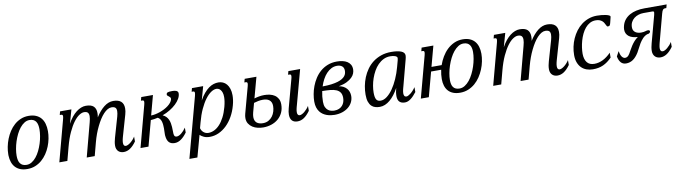

<svg xmlns="http://www.w3.org/2000/svg" viewBox="-33 -1159 7121 1988"><g transform="rotate(-10 3527.5 -165.0)"><path d="M0.5 -172.4Q0.5 -210 8.5 -251.2Q16.6 -292.5 32.2 -332.3Q47.9 -372.1 71 -407.7Q94.2 -443.4 124.8 -470.5Q155.3 -497.6 193.1 -513.4Q231 -529.3 275.9 -529.3Q320.3 -529.3 352.5 -515.6Q384.8 -502 405.8 -477.1Q426.8 -452.1 436.8 -417Q446.8 -381.8 446.8 -338.9Q446.8 -301.3 439 -260.7Q431.2 -220.2 415.5 -181.2Q399.9 -142.1 376.5 -107.4Q353 -72.8 322.3 -46.4Q291.5 -20 253.4 -4.6Q215.3 10.7 169.9 10.7Q127.9 10.7 96.9 -1.5Q65.9 -13.7 44.9 -36.1Q23.9 -58.6 12.9 -90.3Q2 -122.1 0.5 -161.1ZM277.3 -485.4Q249 -485.4 223.6 -469.2Q198.2 -453.1 176.8 -426.5Q155.3 -399.9 137.9 -364.7Q120.6 -329.6 108.4 -291.7Q96.2 -253.9 89.6 -215.6Q83 -177.2 83 -144Q83 -119.1 87.4 -98.6Q91.8 -78.1 102.1 -63.7Q112.3 -49.3 128.9 -41.3Q145.5 -33.2 170.4 -33.2Q198.7 -33.2 224.4 -49.1Q250 -64.9 271.5 -91.6Q293 -118.2 310.1 -153.1Q327.1 -188 339.1 -225.8Q351.1 -263.7 357.4 -301.8Q363.8 -339.8 363.8 -373.5Q363.8 -398.4 359.4 -419.2Q355 -439.9 345 -454.6Q335 -469.2 318.4 -477.3Q301.8 -485.4 277.3 -485.4Z M622.6 -433.6Q625 -443.8 626.5 -451.4Q627.9 -459 627.9 -464.4Q627.9 -474.6 623.3 -478.3Q618.7 -481.9 609.9 -481.9H596.2L606 -518.6H725.1L684.6 -374.5Q705.1 -412.6 728.5 -441.7Q752 -470.7 776.9 -490Q801.8 -509.3 827.4 -519.3Q853 -529.3 877.4 -529.3Q934.1 -529.3 959.2 -505.1Q984.4 -481 984.4 -434.6Q984.4 -413.6 980 -389.6Q1021.5 -455.6 1068.4 -492.4Q1115.2 -529.3 1165.5 -529.3Q1274.9 -529.3 1274.9 -432.6Q1274.9 -418.5 1272.7 -402.6Q1270.5 -386.7 1265.1 -368.7L1204.1 -157.2Q1202.1 -150.4 1199.7 -141.6Q1197.3 -132.8 1195.1 -123Q1192.9 -113.3 1191.4 -103.3Q1189.9 -93.3 1189.9 -84.5Q1189.9 -65.4 1196.8 -56.9Q1203.6 -48.3 1214.8 -48.3Q1225.1 -48.3 1238.3 -54.7Q1251.5 -61 1265.1 -71.8Q1278.8 -82.5 1292 -97.2Q1305.2 -111.8 1315.4 -128.4V-77.1Q1282.7 -31.7 1250.5 -10.5Q1218.3 10.7 1183.1 10.7Q1166.5 10.7 1152.1 5.6Q1137.7 0.5 1127.2 -9.5Q1116.7 -19.5 1110.8 -34.4Q1105 -49.3 1105 -68.8Q1105 -89.8 1108.9 -109.9Q1112.8 -129.9 1118.2 -149.4L1179.7 -362.8Q1189 -396.5 1189 -419.4Q1189 -445.3 1176.3 -456.3Q1163.6 -467.3 1136.2 -467.3Q1115.7 -467.3 1094.5 -454.8Q1073.2 -442.4 1052.5 -420.2Q1031.7 -397.9 1012.2 -367.2Q992.7 -336.4 974.9 -300Q957 -263.7 942.1 -223.1Q927.2 -182.6 916 -140.1L878.9 0H794.9L888.2 -353Q893.6 -372.6 896.2 -388.7Q898.9 -404.8 898.9 -417.5Q898.9 -442.4 887.2 -454.8Q875.5 -467.3 848.1 -467.3Q825.2 -467.3 796.6 -448.7Q768.1 -430.2 738.5 -390.6Q709 -351.1 680.2 -289.1Q651.4 -227.1 628.4 -140.1L591.3 0H506.8Z M1634.3 -78.6Q1633.8 -82.5 1633.5 -86.4Q1633.3 -90.3 1633.3 -95.2Q1633.3 -108.9 1634 -125.5Q1634.8 -142.1 1634.8 -159.7Q1634.8 -177.7 1633.1 -196.3Q1631.3 -214.8 1626.7 -230.7Q1622.1 -246.6 1613 -259Q1604 -271.5 1589.4 -277.8Q1571.3 -273.4 1553 -270.5Q1534.7 -267.6 1515.6 -266.6L1444.3 0H1360.4L1476.1 -433.6Q1478.5 -443.8 1480 -451.4Q1481.4 -459 1481.4 -464.4Q1481.4 -474.6 1476.8 -478.3Q1472.2 -481.9 1463.4 -481.9H1449.7L1459.5 -518.6H1582.5L1527.3 -313Q1547.9 -313 1572 -317.9Q1596.2 -322.8 1620.8 -331.3Q1645.5 -339.8 1668.7 -351.8Q1691.9 -363.8 1710.7 -378.2Q1729.5 -392.6 1742.4 -408.9Q1755.4 -425.3 1759.3 -442.9Q1759.8 -444.8 1759.8 -448.7Q1759.8 -458 1754.2 -464.4Q1748.5 -470.7 1741.7 -475.8Q1734.9 -481 1729.2 -485.8Q1723.6 -490.7 1723.6 -497.6Q1724.1 -504.9 1726.6 -510Q1729 -515.1 1735.6 -518.3Q1742.2 -521.5 1753.9 -522.9Q1765.6 -524.4 1785.6 -524.4Q1796.4 -524.4 1807.4 -523.2Q1818.4 -522 1827.4 -518.3Q1836.4 -514.6 1842 -507.8Q1847.7 -501 1847.7 -489.7Q1847.7 -462.9 1831.8 -434.8Q1815.9 -406.7 1788.6 -380.6Q1761.2 -354.5 1724.1 -331.8Q1687 -309.1 1644.5 -293.9Q1666.5 -284.2 1680.7 -269.3Q1694.8 -254.4 1702.9 -236.3Q1710.9 -218.3 1714.6 -198.2Q1718.3 -178.2 1719.5 -158.4Q1720.7 -138.7 1720.7 -120.6Q1720.7 -102.5 1721.7 -87.9Q1723.1 -67.9 1730.2 -60.1Q1737.3 -52.2 1751 -52.2Q1762.2 -52.2 1774.7 -57.9Q1787.1 -63.5 1800 -73.7Q1813 -84 1825.4 -97.9Q1837.9 -111.8 1849.1 -128.4V-77.1Q1819.3 -35.6 1786.6 -12.5Q1753.9 10.7 1719.7 10.7Q1679.7 10.7 1659.2 -11Q1638.7 -32.7 1634.3 -78.6Z M2002.9 -95.7Q2004.9 -85.9 2010.7 -74.7Q2016.6 -63.5 2026.4 -54Q2036.1 -44.4 2050 -38.3Q2064 -32.2 2082 -32.2Q2111.8 -32.2 2142.1 -46.6Q2172.4 -61 2199.5 -90.1Q2226.6 -119.1 2249.8 -163.6Q2272.9 -208 2289.1 -268.1Q2297.4 -299.3 2301 -324.5Q2304.7 -349.6 2304.7 -369.6Q2304.7 -398.9 2298.1 -417.7Q2291.5 -436.5 2281.7 -447.5Q2272 -458.5 2260.7 -462.9Q2249.5 -467.3 2239.7 -467.3Q2212.9 -467.3 2182.6 -446.8Q2152.3 -426.3 2122.6 -386.5Q2092.8 -346.7 2065.7 -288.1Q2038.6 -229.5 2018.6 -153.3ZM2110.4 -518.6 2070.3 -374.5Q2094.2 -418 2119.4 -447.5Q2144.5 -477.1 2169.9 -495.4Q2195.3 -513.7 2220.9 -521.5Q2246.6 -529.3 2272 -529.3Q2296.9 -529.3 2319.1 -519.5Q2341.3 -509.8 2357.7 -490.2Q2374 -470.7 2383.8 -441.4Q2393.6 -412.1 2393.6 -373Q2393.6 -350.1 2390.1 -324Q2386.7 -297.9 2378.4 -268.1Q2361.8 -206.5 2332.8 -155.3Q2303.7 -104 2265.6 -67.1Q2227.5 -30.3 2182.4 -9.8Q2137.2 10.7 2088.4 10.7Q2052.7 10.7 2026.9 -1Q2001 -12.7 1985.8 -28.3L1923.3 198.7H1839.4L2009.3 -433.6Q2011.7 -443.8 2013.2 -451.4Q2014.6 -459 2014.6 -464.4Q2014.6 -474.6 2010 -478.3Q2005.4 -481.9 1996.6 -481.9H1982.9L1992.7 -518.6Z M3022.9 -433.6Q3025.9 -443.8 3027.1 -451.4Q3028.3 -459 3028.3 -464.4Q3028.3 -474.6 3023.7 -478.3Q3019 -481.9 3010.3 -481.9H2996.6L3006.3 -518.6H3129.9L3032.2 -157.2Q3030.3 -150.4 3027.8 -141.4Q3025.4 -132.3 3023.2 -122.8Q3021 -113.3 3019.5 -103.3Q3018.1 -93.3 3018.1 -84.5Q3018.1 -65.4 3025.1 -56.9Q3032.2 -48.3 3043.5 -48.3Q3053.7 -48.3 3066.9 -54.7Q3080.1 -61 3093.5 -71.8Q3106.9 -82.5 3120.1 -97.2Q3133.3 -111.8 3143.6 -128.4V-77.1Q3110.8 -31.7 3078.6 -10.5Q3046.4 10.7 3011.2 10.7Q2971.7 10.7 2952.4 -11Q2933.1 -32.7 2933.1 -72.8Q2933.1 -102.1 2943.4 -140.1ZM2874 -192.4Q2874 -143.6 2856 -105.7Q2837.9 -67.9 2807.1 -42Q2776.4 -16.1 2735.8 -2.7Q2695.3 10.7 2650.4 10.7Q2621.6 10.7 2592 3.9Q2562.5 -2.9 2538.3 -18.3Q2514.2 -33.7 2498.8 -57.9Q2483.4 -82 2483.4 -116.7Q2483.4 -137.7 2489.7 -161.1L2563.5 -433.6Q2565.9 -443.4 2567.6 -451.2Q2569.3 -459 2569.3 -464.4Q2569.3 -474.6 2564.5 -478.3Q2559.6 -481.9 2550.8 -481.9H2537.1L2546.9 -518.6H2670.4L2611.3 -300.8Q2634.8 -308.1 2661.9 -313Q2689 -317.9 2716.8 -317.9Q2746.6 -317.9 2774.9 -311.5Q2803.2 -305.2 2825.2 -290.5Q2847.2 -275.9 2860.6 -251.7Q2874 -227.5 2874 -192.4ZM2565.9 -111.8Q2565.9 -90.3 2572.5 -75.4Q2579.1 -60.5 2590.8 -51.3Q2602.5 -42 2618.9 -37.6Q2635.3 -33.2 2654.8 -33.2Q2688 -33.2 2713.1 -47.4Q2738.3 -61.5 2754.9 -84Q2771.5 -106.4 2779.8 -134.5Q2788.1 -162.6 2788.1 -190.4Q2788.1 -213.9 2780.5 -229.7Q2772.9 -245.6 2760 -255.1Q2747.1 -264.6 2730 -268.6Q2712.9 -272.5 2693.8 -272.5Q2669.9 -272.5 2645.5 -267.8Q2621.1 -263.2 2599.1 -256.3L2573.2 -161.1Q2565.9 -133.3 2565.9 -111.8Z M3493.7 -273.4Q3520 -269.5 3540.3 -258.5Q3560.5 -247.6 3574.5 -231.7Q3588.4 -215.8 3595.5 -195.6Q3602.5 -175.3 3602.5 -152.8Q3602.5 -118.2 3587.6 -88.1Q3572.8 -58.1 3545.9 -36.1Q3519 -14.2 3481.7 -1.7Q3444.3 10.7 3399.9 10.7Q3381.8 10.7 3361.1 7.8Q3340.3 4.9 3319.8 -2.2Q3299.3 -9.3 3280.5 -21.7Q3261.7 -34.2 3247.1 -53.2Q3232.4 -72.3 3223.9 -98.9Q3215.3 -125.5 3215.3 -161.1Q3215.3 -196.8 3222.7 -238Q3230 -279.3 3245.4 -320.1Q3260.7 -360.8 3284.9 -398.7Q3309.1 -436.5 3342.5 -465.6Q3376 -494.6 3419.7 -512Q3463.4 -529.3 3517.6 -529.3Q3548.8 -529.3 3576.4 -523.2Q3604 -517.1 3624.8 -504.2Q3645.5 -491.2 3657.7 -470.5Q3669.9 -449.7 3669.9 -420.4Q3669.9 -400.4 3661.9 -378.7Q3653.8 -356.9 3633.5 -336.9Q3613.3 -316.9 3579.3 -300Q3545.4 -283.2 3493.7 -273.4ZM3303.7 -143.6Q3303.7 -106.9 3314.5 -85.2Q3325.2 -63.5 3340.8 -52Q3356.4 -40.5 3374 -36.9Q3391.6 -33.2 3405.3 -33.2Q3433.6 -33.2 3454.6 -42.5Q3475.6 -51.8 3489.5 -67.6Q3503.4 -83.5 3510.3 -104Q3517.1 -124.5 3517.1 -147.5Q3517.1 -183.1 3502.9 -204.1Q3488.8 -225.1 3462.4 -236.1Q3436 -247.1 3398.7 -250.5Q3361.3 -253.9 3315.4 -254.4Q3303.7 -199.2 3303.7 -143.6ZM3583.5 -421.4Q3583.5 -453.6 3563.7 -469.5Q3543.9 -485.4 3511.7 -485.4Q3479 -485.4 3450.9 -470.9Q3422.9 -456.5 3399.7 -431.6Q3376.5 -406.7 3358.4 -373Q3340.3 -339.4 3328.1 -300.8Q3381.8 -301.3 3421.6 -306.6Q3461.4 -312 3490 -320.8Q3518.6 -329.6 3536.6 -341.1Q3554.7 -352.5 3565.2 -365.7Q3575.7 -378.9 3579.6 -393.1Q3583.5 -407.2 3583.5 -421.4Z M3836.9 -145Q3836.9 -119.1 3840.3 -101.1Q3843.8 -83 3850.8 -72Q3857.9 -61 3868.9 -56.2Q3879.9 -51.3 3895.5 -51.3Q3928.2 -51.3 3961.4 -76.4Q3994.6 -101.6 4024.7 -144.5Q4054.7 -187.5 4079.8 -244.1Q4105 -300.8 4122.1 -363.8L4141.1 -434.1Q4144.5 -445.8 4144.5 -455.6Q4144.5 -463.4 4138.4 -469.2Q4132.3 -475.1 4122.1 -479Q4111.8 -482.9 4098.6 -484.9Q4085.4 -486.8 4070.8 -486.8Q4032.2 -486.8 4000 -470.9Q3967.8 -455.1 3941.7 -428.5Q3915.5 -401.9 3896 -366.9Q3876.5 -332 3863.3 -294.2Q3850.1 -256.3 3843.5 -217.8Q3836.9 -179.2 3836.9 -145ZM3751 -139.6Q3751 -183.1 3759.5 -229Q3768.1 -274.9 3785.6 -318.1Q3803.2 -361.3 3830.6 -399.9Q3857.9 -438.5 3895.5 -467Q3933.1 -495.6 3981.2 -512.5Q4029.3 -529.3 4088.4 -529.3Q4154.8 -529.3 4192.4 -514.4Q4230 -499.5 4230 -467.8Q4230 -459.5 4228.3 -450.2Q4226.6 -440.9 4224.1 -430.7L4151.9 -157.2Q4149.9 -150.4 4147.5 -141.4Q4145 -132.3 4142.8 -122.8Q4140.6 -113.3 4139.2 -103.3Q4137.7 -93.3 4137.7 -84.5Q4137.7 -68.8 4143.8 -58.1Q4149.9 -47.4 4166.5 -47.4Q4172.9 -47.4 4183.8 -52.5Q4194.8 -57.6 4208.3 -67.9Q4221.7 -78.1 4235.8 -93.3Q4250 -108.4 4263.2 -128.4V-77.1Q4248.5 -58.1 4233.6 -42Q4218.8 -25.9 4203.4 -14.2Q4188 -2.4 4172.1 4.2Q4156.2 10.7 4139.6 10.7Q4117.7 10.7 4102.8 4.4Q4087.9 -2 4079.1 -12.7Q4070.3 -23.4 4066.7 -38.1Q4063 -52.7 4063 -68.8Q4063 -89.8 4066.4 -111.6Q4069.8 -133.3 4075.7 -152.8Q4054.7 -114.7 4031.5 -84.5Q4008.3 -54.2 3982.9 -33Q3957.5 -11.7 3930.7 -0.5Q3903.8 10.7 3876 10.7Q3851.6 10.7 3828.9 4.6Q3806.2 -1.5 3788.8 -18.3Q3771.5 -35.2 3761.2 -64.2Q3751 -93.3 3751 -139.6Z M4391.6 0H4307.6L4423.8 -433.6Q4426.3 -443.8 4427.7 -451.4Q4429.2 -459 4429.2 -464.4Q4429.2 -474.6 4424.6 -478.3Q4419.9 -481.9 4411.1 -481.9H4397.5L4407.2 -518.6H4530.8L4473.1 -304.2H4580.1Q4595.2 -348.1 4619.4 -388.9Q4643.6 -429.7 4676 -460.7Q4708.5 -491.7 4749.5 -510.5Q4790.5 -529.3 4839.4 -529.3Q4882.3 -529.3 4913.6 -516.4Q4944.8 -503.4 4965.3 -479.7Q4985.8 -456.1 4995.8 -422.9Q5005.9 -389.6 5005.9 -348.6Q5005.9 -310.5 4997.6 -269.3Q4989.3 -228 4972.9 -188Q4956.5 -147.9 4932.6 -112.1Q4908.7 -76.2 4877 -48.8Q4845.2 -21.5 4805.9 -5.4Q4766.6 10.7 4720.2 10.7Q4678.2 10.7 4647.5 -1.5Q4616.7 -13.7 4596.4 -36.1Q4576.2 -58.6 4566.2 -90.3Q4556.2 -122.1 4556.2 -161.1Q4556.2 -184.1 4558.8 -208.3Q4561.5 -232.4 4566.9 -257.8H4460.9ZM4839.8 -485.4Q4811 -485.4 4784.9 -468.8Q4758.8 -452.1 4736.1 -424.3Q4713.4 -396.5 4695.3 -360.4Q4677.2 -324.2 4664.3 -285.4Q4651.4 -246.6 4644.3 -207.8Q4637.2 -168.9 4637.2 -135.7Q4637.2 -112.8 4641.6 -93.8Q4646 -74.7 4655.8 -61.3Q4665.5 -47.9 4681.9 -40.5Q4698.2 -33.2 4721.7 -33.2Q4751 -33.2 4777.3 -49.8Q4803.7 -66.4 4826.2 -94Q4848.6 -121.6 4866.7 -157.7Q4884.8 -193.8 4897.5 -232.7Q4910.2 -271.5 4917 -310.3Q4923.8 -349.1 4923.8 -382.3Q4923.8 -405.8 4919.4 -424.6Q4915 -443.4 4905 -457Q4895 -470.7 4879.2 -478Q4863.3 -485.4 4839.8 -485.4Z M5184.1 -433.6Q5186.5 -443.8 5188 -451.4Q5189.5 -459 5189.5 -464.4Q5189.5 -474.6 5184.8 -478.3Q5180.2 -481.9 5171.4 -481.9H5157.7L5167.5 -518.6H5286.6L5246.1 -374.5Q5266.6 -412.6 5290 -441.7Q5313.5 -470.7 5338.4 -490Q5363.3 -509.3 5388.9 -519.3Q5414.6 -529.3 5439 -529.3Q5495.6 -529.3 5520.8 -505.1Q5545.9 -481 5545.9 -434.6Q5545.9 -413.6 5541.5 -389.6Q5583 -455.6 5629.9 -492.4Q5676.8 -529.3 5727.1 -529.3Q5836.4 -529.3 5836.4 -432.6Q5836.4 -418.5 5834.2 -402.6Q5832 -386.7 5826.7 -368.7L5765.6 -157.2Q5763.7 -150.4 5761.2 -141.6Q5758.8 -132.8 5756.6 -123Q5754.4 -113.3 5752.9 -103.3Q5751.5 -93.3 5751.5 -84.5Q5751.5 -65.4 5758.3 -56.9Q5765.1 -48.3 5776.4 -48.3Q5786.6 -48.3 5799.8 -54.7Q5813 -61 5826.7 -71.8Q5840.3 -82.5 5853.5 -97.2Q5866.7 -111.8 5877 -128.4V-77.1Q5844.2 -31.7 5812 -10.5Q5779.8 10.7 5744.6 10.7Q5728 10.7 5713.6 5.6Q5699.2 0.5 5688.7 -9.5Q5678.2 -19.5 5672.4 -34.4Q5666.5 -49.3 5666.5 -68.8Q5666.5 -89.8 5670.4 -109.9Q5674.3 -129.9 5679.7 -149.4L5741.2 -362.8Q5750.5 -396.5 5750.5 -419.4Q5750.5 -445.3 5737.8 -456.3Q5725.1 -467.3 5697.8 -467.3Q5677.2 -467.3 5656 -454.8Q5634.8 -442.4 5614 -420.2Q5593.3 -397.9 5573.7 -367.2Q5554.2 -336.4 5536.4 -300Q5518.6 -263.7 5503.7 -223.1Q5488.8 -182.6 5477.5 -140.1L5440.4 0H5356.4L5449.7 -353Q5455.1 -372.6 5457.8 -388.7Q5460.4 -404.8 5460.4 -417.5Q5460.4 -442.4 5448.7 -454.8Q5437 -467.3 5409.7 -467.3Q5386.7 -467.3 5358.2 -448.7Q5329.6 -430.2 5300 -390.6Q5270.5 -351.1 5241.7 -289.1Q5212.9 -227.1 5189.9 -140.1L5152.8 0H5068.4Z M6230.5 -483.9Q6196.3 -483.9 6168.7 -468.8Q6141.1 -453.6 6119.9 -428.2Q6098.6 -402.8 6083 -369.9Q6067.4 -336.9 6057.4 -301.5Q6047.4 -266.1 6042.5 -230.7Q6037.6 -195.3 6037.6 -165Q6038.6 -106.9 6064 -74.7Q6089.4 -42.5 6140.6 -42.5Q6232.4 -42.5 6316.4 -128.4V-77.1Q6293.9 -54.2 6271.5 -37.8Q6249 -21.5 6224.9 -10.5Q6200.7 0.5 6173.8 5.6Q6147 10.7 6116.2 10.7Q6080.1 10.7 6049.3 -0.5Q6018.6 -11.7 5996.3 -33.9Q5974.1 -56.2 5961.4 -89.6Q5948.7 -123 5948.7 -167.5Q5948.7 -211.4 5958 -255.4Q5967.3 -299.3 5985.4 -339.4Q6003.4 -379.4 6029.5 -414.3Q6055.7 -449.2 6089.4 -474.6Q6123 -500 6163.6 -514.6Q6204.1 -529.3 6251 -529.3Q6272.9 -529.3 6297.4 -527.1Q6321.8 -524.9 6342.3 -520.5Q6362.8 -516.1 6376.2 -510Q6389.6 -503.9 6389.6 -496.6Q6389.6 -491.7 6388.2 -486.8L6375 -433.1Q6371.1 -416 6365.5 -407.7Q6359.9 -399.4 6344.7 -399.4Q6338.4 -399.4 6334.2 -405.8Q6330.1 -412.1 6325.7 -421.4Q6321.3 -430.7 6314.9 -441.7Q6308.6 -452.6 6297.9 -461.9Q6287.1 -471.2 6271 -477.5Q6254.9 -483.9 6230.5 -483.9Z M6847.7 -157.2Q6845.7 -150.4 6843.3 -140.6Q6840.8 -130.9 6838.6 -120.6Q6836.4 -110.4 6835 -100.8Q6833.5 -91.3 6833.5 -84.5Q6833.5 -64.9 6840.3 -56.2Q6847.2 -47.4 6859.9 -47.4Q6870.1 -47.4 6883.1 -54Q6896 -60.5 6909.4 -71.5Q6922.9 -82.5 6935.8 -97.2Q6948.7 -111.8 6959 -128.4V-77.1Q6926.3 -31.7 6894 -10.5Q6861.8 10.7 6826.7 10.7Q6810.1 10.7 6795.7 5.6Q6781.2 0.5 6770.8 -9.5Q6760.3 -19.5 6754.2 -34.4Q6748 -49.3 6748 -68.8Q6748 -89.8 6751.7 -109.9Q6755.4 -129.9 6760.7 -149.4L6837.4 -433.6Q6841.8 -450.2 6841.8 -458.5Q6841.8 -467.3 6837.2 -469.7Q6832.5 -472.2 6823.7 -472.2H6731Q6704.1 -472.2 6678.5 -464.1Q6652.8 -456.1 6632.6 -440.2Q6612.3 -424.3 6600.1 -400.9Q6587.9 -377.4 6587.9 -346.2Q6587.9 -326.2 6595.9 -312.7Q6604 -299.3 6616.7 -291.5Q6629.4 -283.7 6644.5 -280.5Q6659.7 -277.3 6674.3 -277.3Q6688.5 -277.3 6698.5 -279.1Q6708.5 -280.8 6716.6 -283Q6724.6 -285.2 6731.4 -286.9Q6738.3 -288.6 6746.1 -288.6Q6755.9 -288.6 6760.7 -284.2Q6765.6 -279.8 6765.6 -273.9Q6765.6 -265.6 6756.8 -257.8Q6748 -250 6730.5 -249Q6703.1 -238.3 6682.9 -216.6Q6662.6 -194.8 6647.5 -169.9Q6632.3 -145 6620.6 -120.4Q6608.9 -95.7 6598.1 -78.6Q6569.3 -32.7 6537.1 -11Q6504.9 10.7 6464.8 10.7Q6430.7 10.7 6410.4 -12.5Q6390.1 -35.6 6382.3 -77.1L6409.7 -128.4Q6412.1 -111.8 6417 -97.2Q6421.9 -82.5 6428.7 -71.8Q6435.5 -61 6444.8 -54.7Q6454.1 -48.3 6465.3 -48.3Q6479 -48.3 6490.5 -56.2Q6502 -64 6514.2 -84Q6524.4 -101.1 6535.2 -121.3Q6545.9 -141.6 6559.6 -162.1Q6573.2 -182.6 6590.6 -202.4Q6607.9 -222.2 6630.9 -238.3Q6602.1 -239.7 6578.6 -246.6Q6555.2 -253.4 6538.8 -265.9Q6522.5 -278.3 6513.4 -296.4Q6504.4 -314.5 6504.4 -337.9Q6504.4 -356 6510.3 -377.9Q6519.5 -413.6 6541 -439.9Q6562.5 -466.3 6593.8 -483.9Q6625 -501.5 6664.6 -510Q6704.1 -518.6 6750.5 -518.6H6983.4L6973.6 -481.9H6960.4Q6953.6 -481.9 6948.2 -480Q6942.9 -478 6938.2 -472.7Q6933.6 -467.3 6929.4 -458Q6925.3 -448.7 6921.4 -433.6Z"/></g></svg>

Font: Arian Grqi
Style: Italic
Weight: 400
Italic angle: -15°
Designer: Ruben Hakobyan (Tarumian)
Foundry: Ruben Hakobyan (Tarumian)
Version: Version 1.002